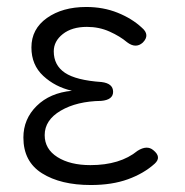

<svg xmlns="http://www.w3.org/2000/svg" viewBox="-20 -518 531 550"><path d="M240 12Q154 12 100.5 -21.5Q47 -55 47 -124Q47 -177 85 -214.5Q123 -252 186 -258Q138 -269 104 -300.5Q70 -332 70 -382Q70 -435 114.5 -466.5Q159 -498 227 -498Q276 -498 317 -481.5Q358 -465 386 -439Q411 -418 389 -396Q369 -378 344 -397Q324 -414 294 -427.5Q264 -441 229 -441Q186 -441 160 -420.5Q134 -400 134 -371Q134 -331 166 -309.5Q198 -288 271 -283Q304 -279 304 -255Q304 -232 270 -229Q200 -228 154 -201Q108 -174 108 -131Q108 -91 144.5 -68Q181 -45 239 -45Q324 -45 374 -86Q401 -103 419 -88Q444 -68 423 -49Q392 -21 346.5 -4.5Q301 12 240 12Z"/></svg>

Font: Zen Maru Gothic
Style: Regular
Weight: 400
Designer: Yoshimichi Ohira
Foundry: Positype
Version: Version 1.002